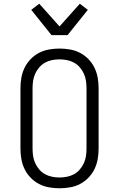

<svg xmlns="http://www.w3.org/2000/svg" viewBox="-20 -1004 640 1032"><path d="M300 8Q272 8 243.5 3Q215 -2 190 -15Q165 -28 145 -48.5Q125 -69 112.5 -94.5Q100 -120 95 -148Q90 -176 90 -205V-530Q90 -559 95 -587Q100 -615 112.5 -640.5Q125 -666 145 -686.5Q165 -707 190 -720Q215 -733 243.5 -738Q272 -743 300 -743Q328 -743 356.5 -738Q385 -733 410 -720Q435 -707 455 -686.5Q475 -666 487.5 -640.5Q500 -615 505 -587Q510 -559 510 -530V-205Q510 -176 505 -148Q500 -120 487.5 -94.5Q475 -69 455 -48.5Q435 -28 410 -15Q385 -2 356.5 3Q328 8 300 8ZM300 -50Q320 -50 340 -54Q360 -58 377.5 -67.5Q395 -77 408.5 -92.5Q422 -108 430.5 -126.5Q439 -145 442 -165Q445 -185 445 -205V-530Q445 -550 442 -570Q439 -590 430.5 -608.5Q422 -627 408.5 -642.5Q395 -658 377.5 -667.5Q360 -677 340 -681Q320 -685 300 -685Q280 -685 260 -681Q240 -677 222.5 -667.5Q205 -658 191.5 -642.5Q178 -627 169.5 -608.5Q161 -590 158 -570Q155 -550 155 -530V-205Q155 -185 158 -165Q161 -145 169.5 -126.5Q178 -108 191.5 -92.5Q205 -77 222.5 -67.5Q240 -58 260 -54Q280 -50 300 -50ZM257 -815 148 -951 191 -984 300 -862 409 -984 452 -951 343 -815Z"/></svg>

Font: Iosevka Etoile Light
Style: Regular
Weight: 300
Designer: Belleve Invis
Foundry: Belleve Invis
Version: Version 25.0.1; ttfautohint (v1.8.4)